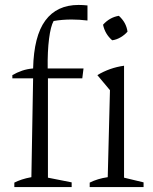

<svg xmlns="http://www.w3.org/2000/svg" viewBox="-20 -757 620 777"><path d="M30 -440V-453Q49 -464 69.5 -471Q90 -478 114 -480Q117 -611 163.5 -674Q210 -737 298 -737Q315 -737 334 -735V-674Q301 -678 270 -678Q232 -678 197 -672Q185 -651 178.5 -600Q172 -549 173 -480H318L313 -440H174V-38L270 -19V0H38V-18Q52 -25 68.5 -30.5Q85 -36 107 -40L114 -440ZM343 0V-18Q359 -26 377 -31.5Q395 -37 416 -40L425 -392L374 -453Q399 -468 426 -477.5Q453 -487 482 -491V-38L561 -19V0ZM461 -693Q491 -666 496 -629Q485 -616 468 -606Q451 -596 434 -594Q405 -619 397 -657Q424 -687 461 -693Z"/></svg>

Font: Piazzolla Light
Style: Regular
Weight: 300
Designer: Juan Pablo del Peral
Foundry: Huerta Tipografica
Version: Version 1.330